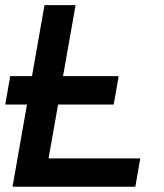

<svg xmlns="http://www.w3.org/2000/svg" viewBox="-20 -713 626 733"><path d="M0 -314 19 -422.4H102.1L149.9 -693.4H268.6L220.7 -422.4H433.1L414.1 -314H201.7L165.5 -108.4H515.6L496.6 0H27.8L46.9 -108.4L83 -314Z"/></svg>

Font: CaskaydiaCove NFP SemiBold
Style: Italic
Weight: 600
Italic angle: -10°
Designer: Aaron Bell
Foundry: Saja Typeworks
Version: Version 2111.001; VTT 6.35;Nerd Fonts 3.1.1